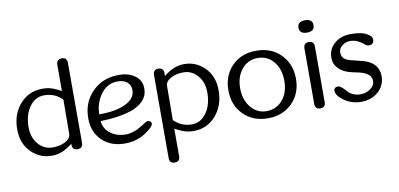

<svg xmlns="http://www.w3.org/2000/svg" viewBox="-81 -961 2966 1428"><g transform="rotate(-10 1402.0 -246.5)"><path d="M401.4 -396Q346.7 -452.6 264.2 -452.6Q197.3 -452.6 153.8 -391.6Q110.4 -331.1 110.4 -237.8Q110.4 -161.1 153.8 -110.4Q197.3 -59.6 263.2 -59.6Q315.4 -59.6 355 -79.6Q394 -99.6 399.4 -129.9ZM481.9 -54.2Q481.4 -14.6 441.9 -14.6Q402.8 -14.6 401.9 -54.2V-62.5Q362.3 -31.2 328.1 -16.6Q289.1 0 245.6 0Q158.2 0 94.7 -60.1Q24.4 -127 24.4 -237.8Q24.4 -352.1 91.3 -427.7Q158.2 -502.9 260.3 -502.9H270Q293.5 -502.9 316.9 -497.1Q354 -487.3 401.4 -460.9L401.9 -660.6Q402.3 -700.7 441.9 -700.7Q481.4 -700.7 481.9 -660.6Z M838.4 -274.4Q919.4 -310.5 919.4 -377.9Q919.4 -414.6 893.1 -437Q866.7 -459.5 821.8 -459.5Q735.8 -459.5 685.5 -380.4Q645 -316.9 645 -241.7Q766.1 -241.7 838.4 -274.4ZM975.1 -125Q985.4 -129.9 993.7 -129.9Q1008.8 -129.9 1016.6 -114.3Q1018.1 -110.8 1018.1 -107.4Q1018.1 -83 952.6 -39.6Q884.8 4.9 796.4 4.9Q690.4 4.9 624.5 -59.1Q559.1 -123 559.1 -227.1Q559.1 -347.7 638.2 -426.8Q717.3 -505.4 837.9 -505.4Q913.6 -505.4 960.9 -469.7Q1008.3 -434.1 1008.3 -376Q1008.3 -334.5 993.2 -310.5Q968.3 -263.2 898.4 -231.9Q796.9 -193.8 646 -190.9Q652.3 -128.9 703.6 -92.8Q750 -60.1 815.4 -60.1Q852.5 -60.1 902.3 -81.5Q945.3 -105 975.1 -125Z M1421.9 -109.4Q1464.8 -169.9 1464.8 -263.2Q1464.8 -339.8 1421.9 -390.1Q1378.9 -440.9 1313.5 -440.9Q1261.7 -440.9 1222.7 -420.9Q1183.6 -400.9 1178.2 -370.6L1176.3 -105Q1231 -48.8 1312.5 -48.8Q1378.9 -48.8 1421.9 -109.4ZM1480.5 -440.4Q1550.3 -374 1550.3 -263.2Q1550.3 -148.9 1483.9 -73.7Q1417.5 2 1316.4 2H1306.6Q1283.7 2 1260.3 -4.4Q1223.6 -13.7 1176.3 -40L1175.8 -39.6V168.5Q1175.8 208.5 1136.2 208.5Q1096.7 208.5 1096.7 168.5V-460.9Q1097.7 -500.5 1136.2 -500.5Q1175.3 -500.5 1175.8 -460.9V-438Q1214.8 -469.2 1249 -483.9Q1287.6 -500.5 1331.1 -500.5Q1417.5 -500.5 1480.5 -440.4Z M1997.1 -105Q2043.9 -160.2 2043.9 -250Q2043.9 -338.4 1997.1 -394.5Q1950.7 -450.2 1877 -450.2Q1803.7 -450.2 1757.3 -394Q1710.4 -338.4 1710.4 -250Q1710.4 -163.6 1757.3 -106.4Q1803.7 -49.3 1874.5 -49.3Q1950.2 -49.3 1997.1 -105ZM2060.1 -433.6Q2131.8 -361.8 2131.8 -248.5Q2131.8 -138.2 2060.1 -66.4Q1988.3 4.9 1877 4.9Q1764.2 4.9 1692.9 -66.4Q1621.6 -138.2 1621.6 -250Q1621.6 -362.3 1692.4 -434.1Q1763.2 -505.4 1875.5 -505.4Q1988.8 -505.4 2060.1 -433.6Z M2312 -41Q2312 0 2272.5 0Q2232.9 0 2232.9 -41V-460Q2233.4 -501 2272.5 -501Q2312 -501 2312 -460ZM2272.9 -572.3Q2215.8 -572.3 2215.8 -618.7Q2215.8 -665.5 2272.9 -665.5Q2329.6 -665.5 2329.6 -618.7Q2329.6 -572.3 2272.9 -572.3Z M2723.6 -251.5Q2762.2 -215.8 2762.2 -156.2Q2762.2 -87.4 2710.4 -41Q2658.7 4.9 2580.1 4.9Q2509.3 4.9 2451.7 -36.1Q2397.9 -73.2 2397.9 -112.3Q2397.9 -123.5 2406.2 -130.4Q2414.6 -138.2 2428.2 -138.2Q2439.9 -138.2 2453.1 -127.9Q2466.8 -118.2 2489.7 -91.3Q2504.9 -72.8 2530.3 -62.5Q2555.2 -51.3 2583.5 -51.3Q2628.9 -51.3 2661.1 -75.2Q2693.4 -99.1 2693.4 -132.3Q2693.4 -155.8 2681.6 -171.4Q2660.2 -199.2 2600.6 -213.4Q2597.2 -214.4 2585.4 -216.3Q2574.2 -218.3 2545.9 -225.1Q2485.8 -238.8 2452.1 -272.9Q2418 -307.1 2418 -355.5Q2418 -422.4 2466.8 -463.4Q2514.6 -505.4 2590.8 -505.4Q2671.9 -505.4 2709 -482.9Q2728.5 -471.2 2732.9 -465.8Q2747.6 -454.6 2747.6 -436Q2747.6 -398.9 2709.5 -398.9Q2693.4 -398.9 2682.1 -410.2Q2659.7 -430.2 2632.8 -442.9Q2605.5 -455.1 2576.2 -455.1Q2541.5 -455.1 2515.6 -434.1Q2489.7 -413.1 2489.7 -384.3Q2489.7 -357.9 2501.5 -343.8Q2518.1 -322.8 2561 -312.5Q2578.6 -308.6 2589.4 -306.2Q2606.9 -302.2 2610.4 -300.3Q2685.1 -286.6 2723.6 -251.5Z"/></g></svg>

Font: inglobal
Style: Regular
Weight: 400
Designer: Andrey Kochetov, Denis Davydov, Evgeny Yurtaev
Foundry: inglobal
Version: Version 1.00 September 25, 2014, initial release